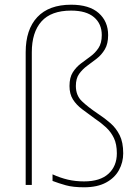

<svg xmlns="http://www.w3.org/2000/svg" viewBox="-20 -785 594 815"><path d="M439 -636Q439 -599 425 -575.5Q411 -552 391 -536.5Q371 -521 350.5 -506Q330 -491 316 -471.5Q302 -452 302 -420Q302 -380 327.5 -355.5Q353 -331 396 -302Q425 -283 449 -262Q473 -241 488 -211Q503 -181 503 -134Q503 -96 485 -63Q467 -30 430 -10Q393 10 337 10Q290 10 259.5 1.5Q229 -7 203 -17V-45Q236 -30 268 -22.5Q300 -15 337 -15Q405 -15 440.5 -47.5Q476 -80 476 -134Q476 -173 463.5 -199Q451 -225 430 -244.5Q409 -264 382 -282Q353 -303 328.5 -321.5Q304 -340 289.5 -363Q275 -386 275 -420Q275 -456 289 -478Q303 -500 323.5 -515.5Q344 -531 364 -545.5Q384 -560 398 -581Q412 -602 412 -636Q412 -684 379 -712Q346 -740 282 -740Q197 -740 156 -694Q115 -648 115 -563V0H89V-563Q89 -660 138.5 -712.5Q188 -765 282 -765Q359 -765 399 -729.5Q439 -694 439 -636Z"/></svg>

Font: Noto Sans Myanmar Thin
Style: Regular
Weight: 100
Designer: Monotype Design Team
Foundry: Monotype Imaging Inc.
Version: Version 2.107; ttfautohint (v1.8.4.7-5d5b)